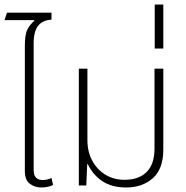

<svg xmlns="http://www.w3.org/2000/svg" viewBox="-22 -821 823 850"><path d="M161 9Q132 9 110 -7.5Q88 -24 88 -64V-617Q88 -669 99.5 -691Q111 -713 130 -729L129 -732H-2L9 -765H206V-734Q167 -732 147 -707Q127 -682 127 -630V-70Q127 -45 137.5 -34.5Q148 -24 167 -24Q177 -24 187.5 -26.5Q198 -29 206 -33L213 -2Q201 4 187 6.5Q173 9 161 9Z M537 9Q473 9 431 -19Q389 -47 367 -94H364L360 0H327V-517H365V-200Q365 -150 386 -110.5Q407 -71 444 -48Q481 -25 529 -25Q593 -25 627.5 -60Q662 -95 662 -163V-517H701V-159Q701 -73 654.5 -32Q608 9 537 9Z M663 -606V-801H701V-606Z"/></svg>

Font: Noto Sans Thai UI SemCond ExtLt
Style: Regular
Weight: 200
Width: 4
Designer: Monotype Design Team
Foundry: Monotype Imaging Inc.
Version: Version 2.000